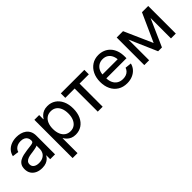

<svg xmlns="http://www.w3.org/2000/svg" viewBox="128 -1469 2604 2604"><g transform="rotate(-45 1429.5 -167.5)"><path d="M224.1 9.8Q172.4 9.8 131.1 -8.5Q89.8 -26.9 65.9 -62.7Q42 -98.6 42 -150.9Q42 -196.3 59.6 -224.9Q77.1 -253.4 106.7 -270Q136.2 -286.6 173.3 -295.2Q210.4 -303.7 249 -308.6Q298.3 -314.9 327.6 -318.4Q356.9 -321.8 370.1 -330.1Q383.3 -338.4 383.3 -357.4V-361.3Q383.3 -390.6 370.6 -412.4Q357.9 -434.1 333.5 -446Q309.1 -458 273.4 -458Q237.8 -458 211.4 -446.5Q185.1 -435.1 168.7 -416.3Q152.3 -397.5 147.5 -375L55.2 -386.7Q65.9 -435.1 96.4 -468.8Q127 -502.4 172.4 -520Q217.8 -537.6 272.9 -537.6Q311.5 -537.6 348.1 -527.8Q384.8 -518.1 413.8 -496.6Q442.9 -475.1 460 -440.7Q477.1 -406.2 477.1 -357.9V0H384.3V-73.7H380.9Q371.1 -54.2 351.8 -34.9Q332.5 -15.6 301.3 -2.9Q270 9.8 224.1 9.8ZM241.2 -69.3Q288.6 -69.3 320.3 -87.2Q352.1 -105 367.7 -133.8Q383.3 -162.6 383.3 -195.3V-262.7Q377.9 -257.8 363.5 -253.4Q349.1 -249 329.3 -245.4Q309.6 -241.7 288.8 -238.8Q268.1 -235.8 250.5 -233.4Q220.2 -229.5 194.3 -220.2Q168.5 -210.9 152.3 -193.8Q136.2 -176.8 136.2 -147.9Q136.2 -110.4 165 -89.8Q193.8 -69.3 241.2 -69.3Z M609.9 204.1V-529.3H701.7V-448.2H706.5Q719.7 -471.2 741 -491.5Q762.2 -511.7 793.2 -524.7Q824.2 -537.6 865.7 -537.6Q933.1 -537.6 984.1 -503.9Q1035.2 -470.2 1063.7 -408.7Q1092.3 -347.2 1092.3 -264.2Q1092.3 -181.2 1064 -119.4Q1035.6 -57.6 984.6 -23.4Q933.6 10.7 866.2 10.7Q825.2 10.7 794.7 -2.4Q764.2 -15.6 742.9 -36.4Q721.7 -57.1 707.5 -81.1H704.1V204.1ZM849.1 -72.3Q895 -72.3 928 -95.9Q960.9 -119.6 979 -162.8Q997.1 -206.1 997.1 -264.2Q997.1 -322.8 979.2 -365.7Q961.4 -408.7 928.5 -431.9Q895.5 -455.1 849.1 -455.1Q801.8 -455.1 768.3 -431.4Q734.9 -407.7 717.3 -365Q699.7 -322.3 699.7 -264.2Q699.7 -207 717.5 -163.6Q735.4 -120.1 768.8 -96.2Q802.2 -72.3 849.1 -72.3Z M1296.4 0V-443.4H1117.2V-529.3H1568.4V-443.4H1390.6V0Z M1852.5 11.7Q1775.4 11.7 1719.2 -23.2Q1663.1 -58.1 1633.3 -119.9Q1603.5 -181.6 1603.5 -262.2Q1603.5 -343.3 1634 -405.5Q1664.6 -467.8 1719 -503.2Q1773.4 -538.6 1845.2 -538.6Q1895 -538.6 1938.5 -521.2Q1981.9 -503.9 2014.6 -469.5Q2047.4 -435.1 2065.7 -384.5Q2084 -334 2084 -267.1V-236.8H1655.3V-311.5H2033.7L1991.2 -286.6Q1991.2 -337.4 1973.9 -376Q1956.5 -414.6 1924.1 -436Q1891.6 -457.5 1845.7 -457.5Q1799.8 -457.5 1766.6 -436Q1733.4 -414.6 1715.3 -377.2Q1697.3 -339.8 1697.3 -292.5V-247.1Q1697.3 -192.9 1716.1 -152.8Q1734.9 -112.8 1770 -91.3Q1805.2 -69.8 1853.5 -69.8Q1886.7 -69.8 1913.1 -79.8Q1939.5 -89.8 1957.5 -108.9Q1975.6 -127.9 1984.4 -154.3L2075.7 -144.5Q2064.9 -98.1 2033.9 -63Q2002.9 -27.8 1956.5 -8.1Q1910.2 11.7 1852.5 11.7Z M2454.1 0 2224.1 -529.3H2310.5L2490.7 -122.1L2673.8 -529.3H2761.7L2527.8 0ZM2189 0V-529.3H2281.7V0ZM2700.7 0V-529.3H2793.5V0Z"/></g></svg>

Font: Inter Cardless Tabular
Style: Regular
Weight: 400
Designer: Rasmus Andersson
Foundry: rsms
Version: Version 4.000;git-4fc901f